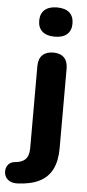

<svg xmlns="http://www.w3.org/2000/svg" viewBox="-116 -766 450 988"><g transform="rotate(5 109.0 -272.0)"><path d="M14 188Q-13 189 -29 179Q-45 169 -51 153.5Q-57 138 -54.5 122Q-52 106 -41 94Q-30 82 -11 80Q28 77 45.5 58.5Q63 40 63 2V-423Q63 -460 83 -479.5Q103 -499 139 -499Q175 -499 194.5 -479.5Q214 -460 214 -423V-12Q214 54 192.5 97Q171 140 127 162.5Q83 185 14 188ZM138 -581Q97 -581 74.5 -600.5Q52 -620 52 -656Q52 -693 74.5 -712.5Q97 -732 138 -732Q180 -732 202 -712.5Q224 -693 224 -656Q224 -620 202 -600.5Q180 -581 138 -581Z"/></g></svg>

Font: Nunito ExtraLight ExtraBold
Style: Regular
Weight: 800
Version: Version 3.602